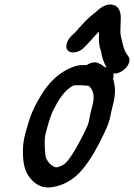

<svg xmlns="http://www.w3.org/2000/svg" viewBox="-20 -755 591 847"><path d="M372 -376.3 378 -369.5C394 -351.3 398.8 -324.1 384.5 -277C369.6 -223.7 379.5 -227.1 356.3 -178.9C333 -131.7 287.8 -43 257 -26.5C237.8 -17.6 229 -14.6 220.8 -18.3C204.9 -25.4 192.4 -37.7 183.5 -56.6C177.9 -70.8 173.7 -140.2 181.4 -166.2C190.3 -199.8 201.1 -241.5 215.9 -270.8C237.4 -314.2 262.5 -350.1 286.4 -366.9C300.2 -376.6 304.8 -379 312.1 -379H338.1C347.5 -379 358.6 -377.2 372 -376.3ZM362.2 -468H345.1C329.4 -468 314.5 -465 296.6 -457.6C241.7 -436.5 193.9 -390.1 161.7 -335.5C140.6 -300.9 121.8 -266.8 107.2 -219.4C89.7 -162.3 79.4 -127.8 81.2 -74.1C83.1 -21.5 92.8 10.6 121.4 40.2C138.7 57 165.6 79.7 217.6 69.4C266 60.5 310.7 33.1 345.5 -9.8C382.3 -54.6 414.4 -113.3 440.1 -168.4C469.6 -229.3 464.7 -242.4 476.4 -285.3C490.7 -336.1 490.2 -374.3 478.5 -407.3C484.6 -427.1 479.5 -436.2 467 -444.7C457.3 -451.5 458.2 -455.9 438.4 -461.1C428.5 -470.8 422.1 -472.7 409.2 -478.3C398.2 -482.9 376.7 -478.1 362.2 -468ZM416.9 -616.2C416.4 -594.5 415.1 -567 419.7 -548.7C422.1 -539.3 425.1 -531.7 427.1 -521.9C432.4 -490.6 444.2 -463.1 461.9 -440.9C492.3 -404.3 575.8 -471.3 544.4 -509.1C532.5 -524 524.8 -543.1 520.1 -566.4C514.8 -593 509.4 -599.1 511.3 -628.6L512.8 -671.1C513.2 -691.3 511.6 -730.4 470.9 -734.9C437.8 -738.5 408.9 -707 405.7 -704.5C385.6 -688.4 361 -669 339.6 -643.3L323.7 -626.1C318.7 -620.8 313.9 -614.6 310 -610.4C307.8 -608.1 278.8 -587.7 273.4 -558.4C265.5 -515 319.8 -515.3 348.6 -543.1C372.2 -565.9 395.1 -593.9 416.9 -616.2Z"/></svg>

Font: Just Breathe
Style: BdObl7
Weight: 400
Foundry: Cannot Into Space Fonts
Version: Version 0.72